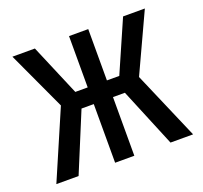

<svg xmlns="http://www.w3.org/2000/svg" viewBox="-100 -655 814 770"><g transform="rotate(-20 307.5 -270.5)"><path d="M348.7 0H266.7V-250.3H214.4L110.8 0H15.9L141 -290.3L25.1 -540.5H121L213.8 -321.5H266.7V-540.5H348.7V-321.5H401.5L497.4 -540.5H590.3L474.4 -290.3L599.5 0H503.1L399.5 -250.3H348.7Z"/></g></svg>

Font: Fira Code Fixed Retina
Style: Regular
Weight: 450
Monospace: yes
Designer: Carrois Corporate, Edenspiekermann AG, Nikita Prokopov
Foundry: Carrois Corporate, Edenspiekermann AG, Nikita Prokopov
Version: Version 5.002